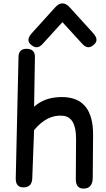

<svg xmlns="http://www.w3.org/2000/svg" viewBox="-20 -1071 618 1119"><path d="M133.8 -786.6Q88.9 -785.6 87.9 -740.7L71.8 -32.2Q70.8 20 114.3 21Q166 22 168 -31.2L178.7 -313Q254.9 -404.3 345.2 -396.5Q424.3 -390.1 423.3 -260.3L421.9 -26.4Q421.4 32.2 473.6 27.8Q520 23.9 520.5 -35.2L522.5 -282.7Q524.4 -504.9 341.3 -505.4Q239.7 -505.4 178.7 -448.7L183.6 -737.8Q184.6 -786.6 133.8 -786.6ZM343.8 -1051.3Q322.8 -1051.8 301.3 -1027.8L166 -878.4Q131.8 -840.8 155.3 -815.4Q193.4 -776.4 227.5 -814L343.8 -941.9L460.9 -814Q495.1 -776.4 532.2 -815.4Q556.6 -840.8 522.5 -878.4L386.7 -1027.8Q364.7 -1051.8 343.8 -1051.3Z"/></svg>

Font: Comic Relief
Style: Regular
Weight: 400
Designer: Jeff Davis
Foundry: Loudifier
Version: Version 1.200; ttfautohint (v1.8.4.7-5d5b)